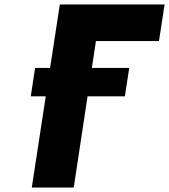

<svg xmlns="http://www.w3.org/2000/svg" viewBox="-20 -845 761 865"><path d="M374.5 -411H542.6L562.2 -539H393.9L412.2 -660H696.2L721.5 -825H249.5L205.7 -539H138.2L118.6 -411H186.1L123.2 0H312.2Z"/></svg>

Font: Sztylet
Style: BdObl
Weight: 700
Foundry: Cannot Into Space Fonts, PlusOne Fonts
Version: Version 0.12